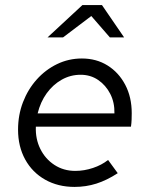

<svg xmlns="http://www.w3.org/2000/svg" viewBox="-20 -726 585 755"><path d="M273 9Q208 9 157.5 -19.5Q107 -48 79 -99Q51 -150 51 -216Q51 -274 70.5 -324.5Q90 -375 124.5 -413.5Q159 -452 204.5 -474Q250 -496 302 -496Q359 -496 403 -468.5Q447 -441 472.5 -392.5Q498 -344 498 -281Q498 -268 497.5 -255Q497 -242 495 -228H121Q119 -180 138.5 -140.5Q158 -101 194 -77.5Q230 -54 276 -54Q311 -54 345.5 -65.5Q380 -77 405 -97L443 -45Q400 -17 359 -4Q318 9 273 9ZM128 -280H430Q431 -323 413.5 -357Q396 -391 366 -411.5Q336 -432 297 -432Q257 -432 222.5 -412.5Q188 -393 163.5 -359Q139 -325 128 -280ZM167 -579 304 -706H381L468 -579H412L339 -663L228 -579Z"/></svg>

Font: Red Hat Text VF
Style: Italic
Weight: 300
Italic angle: -12°
Designer: Pentagram, MCKL
Foundry: Pentagram, MCKL
Version: Version 1.023